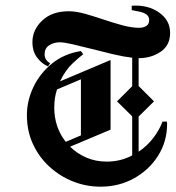

<svg xmlns="http://www.w3.org/2000/svg" viewBox="-20 -680 639 696"><path d="M344.2 -3.3Q292.5 -3.3 245 -22.1Q197.5 -40.8 159.6 -75.4Q121.7 -110 99.6 -157.5Q77.5 -205 77.5 -263.3Q77.5 -314.2 100.8 -363.8Q124.2 -413.3 167.9 -449.2Q211.7 -485 273.3 -495L281.7 -483.3Q270.8 -475.8 244.2 -451.2Q217.5 -426.7 197.5 -385L380.8 -462.5V-210L234.2 -148.3Q259.2 -123.3 292.9 -108.8Q326.7 -94.2 366.7 -94.2Q392.5 -94.2 415.8 -100Q439.2 -105.8 459.2 -116.7V-258.3L404.2 -312.5L459.2 -367.5V-470.8Q429.2 -474.2 390.4 -483.3Q351.7 -492.5 312.9 -502.5Q274.2 -512.5 242.9 -519.6Q211.7 -526.7 196.7 -526.7Q175 -526.7 158.3 -515.8Q141.7 -505 141.7 -483.3Q141.7 -471.7 147.5 -463.3Q153.3 -455 161.7 -450.8L154.2 -439.2Q130.8 -449.2 114.2 -471.7Q97.5 -494.2 97.5 -527.5Q97.5 -571.7 132.9 -605.4Q168.3 -639.2 229.2 -639.2Q255.8 -639.2 288.3 -630Q320.8 -620.8 355.4 -609.2Q390 -597.5 423.8 -588.3Q457.5 -579.2 485.8 -579.2Q499.2 -579.2 510 -585.8Q520.8 -592.5 520.8 -606.7Q520.8 -620.8 510.4 -627.9Q500 -635 485 -637.9Q470 -640.8 457.5 -643.3V-659.2Q515.8 -663.3 556.2 -635Q596.7 -606.7 596.7 -560.8Q596.7 -515.8 562.5 -492.5Q528.3 -469.2 483.3 -469.2H482.5V-368.3L538.3 -312.5L482.5 -257.5V-130Q513.3 -150.8 535.4 -179.6Q557.5 -208.3 569.2 -239.2H585Q585.8 -235.8 585.8 -231.7Q585.8 -167.5 553.3 -115.8Q520.8 -64.2 466.2 -33.8Q411.7 -3.3 344.2 -3.3ZM176.7 -290Q176.7 -219.2 218.3 -165.8L273.3 -189.2V-392.5L186.7 -355.8Q181.7 -340.8 179.2 -324.6Q176.7 -308.3 176.7 -290Z"/></svg>

Font: Manufacturing Consent
Style: Regular
Weight: 400
Version: Version 3.000; ttfautohint (v1.8.4.7-5d5b)